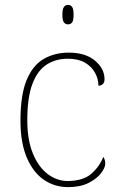

<svg xmlns="http://www.w3.org/2000/svg" viewBox="-20 -758 488 788"><path d="M259 10Q205 10 161 -19.5Q117 -49 90.5 -110Q64 -171 64 -263Q64 -369 89.5 -430Q115 -491 160 -516.5Q205 -542 262 -542Q331 -542 370 -509Q409 -476 409 -433Q409 -408 384 -406Q384 -434 370 -459.5Q356 -485 328.5 -501Q301 -517 258 -517Q209 -517 171.5 -493Q134 -469 113 -413.5Q92 -358 92 -264Q92 -184 115 -128Q138 -72 176 -43.5Q214 -15 259 -15Q322 -16 355 -45Q388 -74 404 -114Q412 -103 412 -86Q412 -70 394.5 -47Q377 -24 343 -7Q309 10 259 10ZM259 -658Q249 -658 242.5 -666Q236 -674 236 -698Q236 -721 242.5 -729.5Q249 -738 259 -738Q270 -738 276 -729.5Q282 -721 282 -698Q282 -674 276 -666Q270 -658 259 -658Z"/></svg>

Font: Noto Serif Telugu Thin
Style: Regular
Weight: 100
Designer: Jelle Bosma - Monotype Design Team
Foundry: Monotype Imaging Inc.
Version: Version 2.005; ttfautohint (v1.8.4.7-5d5b)